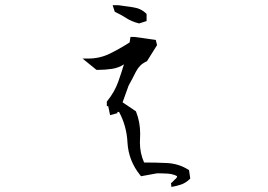

<svg xmlns="http://www.w3.org/2000/svg" viewBox="-20 -736 1040 745"><path d="M667 -51.8Q667 -52.2 667 -52.7Q650.9 -61 630.6 -62.3Q610.4 -63.5 589.4 -63.5L527.3 -52.2L524.4 -55.7Q478.5 -112.3 474.6 -183.6Q471.2 -248 441.9 -301.8H435.5V-296.9L407.2 -289.1L399.9 -324.2H394.5V-341.8Q410.6 -361.8 421.1 -380.4Q431.6 -398.9 438.5 -418Q450.7 -452.1 460.9 -486.3Q440.4 -472.7 414.3 -468.8Q388.2 -464.8 357.4 -464.8H354.5L300.3 -508.8H322.3Q367.2 -508.8 406 -527.8Q444.8 -546.9 482.9 -571.3L486.3 -592.8H501L584.5 -581.1L589.4 -561L550.3 -498.5Q534.2 -491.2 524.4 -481.4Q514.6 -471.7 507.8 -458.5Q493.2 -429.2 479 -403.8L455.6 -338.9L507.3 -304.2L508.3 -301.8Q523.9 -262.2 523.9 -217.3Q523.9 -208 523.4 -199.2Q522.9 -190.4 522.9 -182.6Q522.9 -142.1 539.1 -105.5Q583.5 -105.5 626 -103.5Q672.4 -101.6 710 -78.1L713.4 -76.2L718.3 -43Q710 -35.2 705.8 -32.2Q701.7 -29.3 698.7 -27.6Q695.8 -25.9 692.9 -24.4Q687.5 -21.5 681.2 -19.5Q664.1 -13.7 645 -10.7L643.6 -24.9H642.6L643.6 -25.4V-26.4H645L646.5 -27.3Q653.8 -35.2 658.2 -39.3Q662.6 -43.5 663.1 -43.5Q667 -47.4 667 -51.8ZM439.5 -715.8Q474.6 -710.4 494.6 -708Q526.9 -703.6 546.4 -684.1L548.8 -682.1V-654.3L519.5 -645Q489.7 -652.8 470 -665.8Q450.2 -678.7 425.3 -690.4L417 -715.8Z"/></svg>

Font: Bakudai
Style: Bold
Weight: 700
Version: Version 1.48